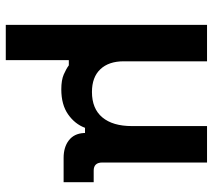

<svg xmlns="http://www.w3.org/2000/svg" viewBox="-56 -480 736 664"><g transform="rotate(90 312.0 -148.0)"><path d="M188 200H66V-496H192V-208Q192 -156 219.5 -127Q247 -98 298 -98Q356 -98 386 -134Q416 -170 416 -236V-496H542V-134Q542 -104 570 -104H610V0H526Q489 0 465.5 -18Q442 -36 440 -70V-74H422Q409 -39 375.5 -15.5Q342 8 289 8Q257 8 237.5 -0.5Q218 -9 206 -18H188Z"/></g></svg>

Font: Space Grotesk Variable Light
Style: Regular
Weight: 300
Designer: Florian Karsten
Foundry: Florian Karsten
Version: Version 2.000